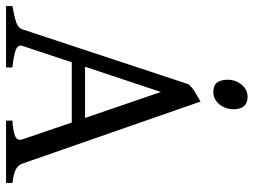

<svg xmlns="http://www.w3.org/2000/svg" viewBox="-122 -717 839 635"><g transform="rotate(90 297.5 -399.5)"><path d="M370.1 -261.2 284.2 -512.2 200.7 -261.2ZM186 -217.3 131.8 -54.2Q127 -39.1 145 -32.2Q163.1 -25.4 203.1 -21V0H0V-21Q33.2 -26.9 52.7 -33.2Q72.3 -39.6 77.1 -54.2L258.8 -604Q270 -616.2 286.6 -626.2Q303.2 -636.2 315.9 -643.1L521 -54.2Q523.4 -47.4 527.8 -42Q532.2 -36.6 539.6 -32.7Q546.9 -28.8 558.1 -25.9Q569.3 -22.9 585 -21V0H378.9V-21Q417 -23.4 431.6 -30.8Q446.3 -38.1 440.9 -54.2L385.3 -217.3ZM341.3 -752.4Q341.3 -738.8 336.9 -726.6Q332.5 -714.4 325 -705.3Q317.4 -696.3 307.1 -690.9Q296.9 -685.5 284.7 -685.5Q262.7 -685.5 253.2 -697.8Q243.7 -710 243.7 -732.4Q243.7 -746.1 248 -758.3Q252.4 -770.5 260.3 -779.5Q268.1 -788.6 278.1 -793.7Q288.1 -798.8 299.8 -798.8Q341.3 -798.8 341.3 -752.4Z"/></g></svg>

Font: Gentium Plus Eur
Style: Regular
Weight: 400
Designer: J. Victor Gaultney, Annie Olsen, Iska Routamaa, Becca Hirsbrunner
Foundry: SIL International
Version: Version 5.000